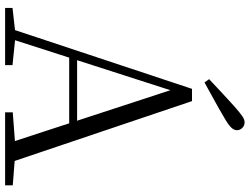

<svg xmlns="http://www.w3.org/2000/svg" viewBox="-133 -845 978 752"><g transform="rotate(90 356.0 -469.0)"><path d="M290 -799Q319 -826 346 -851.5Q373 -877 399 -900Q422 -920 435 -929Q448 -938 459 -938Q472 -938 481 -929Q490 -920 490 -908Q490 -896 478.5 -884.5Q467 -873 437 -856Q405 -837 371 -818.5Q337 -800 303 -781ZM11 0V-29L109 -40H127L235 -29V0ZM85 0 328 -732H376L623 0H545L323 -679H343L339 -665L125 0ZM192 -251 195 -282H496L499 -251ZM420 0V-30L553 -40H577L706 -30V0Z"/></g></svg>

Font: Noto Serif JP ExtraLight Light
Style: Regular
Weight: 300
Version: Version 2.003-H1;hotconv 1.1.1;makeotfexe 2.6.0